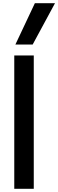

<svg xmlns="http://www.w3.org/2000/svg" viewBox="-20 -1191 367 1211"><path d="M70 0V-841H193V0ZM77 -910 200 -1171H327L186 -910Z"/></svg>

Font: Matangi
Style: Bold
Weight: 700
Designer: Prashant Pant
Foundry: The Graphic Ant
Version: Version 3.002